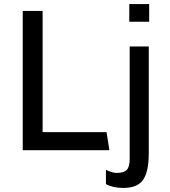

<svg xmlns="http://www.w3.org/2000/svg" viewBox="-20 -740 836 946"><path d="M715 -720V-633H617V-720ZM92 -686H190V-89H505L519 0H92ZM713 -511V15Q713 106 685 146Q657 186 588 186Q536 186 502 167V97Q535 112 554 112Q591 112 605 96.5Q619 81 619 44V-511Z"/></svg>

Font: Chivo
Style: Regular
Weight: 400
Designer: Hector Gatti
Foundry: Omnibus-Type
Version: Version 1.007;PS 001.007;hotconv 1.0.88;makeotf.lib2.5.64775